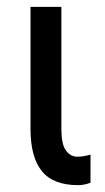

<svg xmlns="http://www.w3.org/2000/svg" viewBox="-20 -530 307 560"><path d="M159 -510V-155Q159 -111 171 -93Q183 -75 202 -73Q219 -72 244 -79V3Q225 10 208 10Q135 10 102 -31Q69 -72 69 -154V-510Z"/></svg>

Font: AtCorfu Sans
Style: AtCorfu Sans Regular
Weight: 400
Designer: Kostas Teopoulos
Foundry: Kostas Teopoulos
Version: Version 1.00 July 8, 2025, initial release